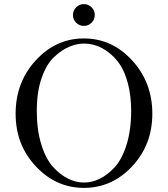

<svg xmlns="http://www.w3.org/2000/svg" viewBox="-20 -892 817 934"><path d="M350.5 -781.5Q335 -797 335 -819Q335 -841 350.5 -856.5Q366 -872 388 -872Q410 -872 425.5 -856.5Q441 -841 441 -819Q441 -797 425.5 -781.5Q410 -766 388 -766Q366 -766 350.5 -781.5ZM56 -339Q56 -492 154 -598.5Q252 -705 388 -705Q525 -705 623 -598Q721 -491 721 -339Q721 -188 623 -83Q525 22 388 22Q253 22 154.5 -82.5Q56 -187 56 -339ZM159 -353Q159 -260 181 -189Q203 -118 238.5 -79.5Q274 -41 312 -22.5Q350 -4 389 -4Q427 -4 464.5 -22Q502 -40 537.5 -78Q573 -116 595.5 -187.5Q618 -259 618 -353Q618 -426 602.5 -485Q587 -544 562.5 -579.5Q538 -615 506.5 -638.5Q475 -662 445.5 -671Q416 -680 388 -680Q353 -680 316.5 -664.5Q280 -649 243 -614.5Q206 -580 182.5 -512.5Q159 -445 159 -353Z"/></svg>

Font: CMU Serif
Style: Roman
Weight: 500
Version: Version 0.7.0